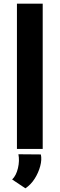

<svg xmlns="http://www.w3.org/2000/svg" viewBox="-20 -809 324 1043"><path d="M72 -789H212V0H72ZM118 214 46 166Q68 145 77.5 104.5Q87 64 80 29L202 30Q208 58 198.5 93.5Q189 129 168.5 161.5Q148 194 118 214Z"/></svg>

Font: Synthetic
Style: Bold
Weight: 700
Designer: Santiago Orozco
Foundry: Typemade
Version: Version 2.000; ttfautohint (v1.8.4.7-5d5b)